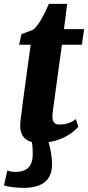

<svg xmlns="http://www.w3.org/2000/svg" viewBox="-50 -711 444 968"><path d="M51.8 -77.6C51.8 -27.3 77.6 -2.9 110.8 5.4C113.8 23.4 115.7 48.3 114.7 75.2C111.8 137.7 75.2 155.8 25.4 155.8C10.3 155.8 -4.4 152.3 -12.7 147.9L-29.8 222.7C-19 230.5 41 236.3 66.9 236.3C173.3 236.3 212.4 189.5 212.4 116.2C212.4 82 204.6 35.2 194.8 5.9C272.5 -5.9 320.8 -44.9 344.7 -71.8L332.5 -110.8C307.6 -89.8 274.9 -83 250 -83C225.6 -83 214.4 -96.2 214.4 -122.6C214.4 -139.2 217.3 -158.2 221.7 -190.4L262.2 -485.4H362.8L374 -564H272.5L288.6 -691.4H196.3C175.8 -642.6 147 -585.9 117.7 -561.5L58.1 -538.6L46.4 -485.4H104.5L64.9 -194.3C51.8 -96.7 51.8 -85 51.8 -77.6Z"/></svg>

Font: Merriweather
Style: Heavy Italic
Weight: 900
Italic angle: -7.5°
Designer: Eben Sorkin
Foundry: Eben Sorkin
Version: Version 1.001